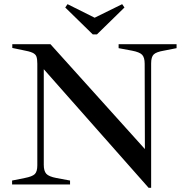

<svg xmlns="http://www.w3.org/2000/svg" viewBox="-20 -885 889 921"><path d="M693 16 190 -553V-94Q190 -65 202 -51.5Q214 -38 251 -31L316 -19V0H38V-19L98 -31Q135 -38 147 -50Q159 -62 159 -92V-579Q159 -601 155 -613Q151 -625 136 -632Q121 -639 87 -645L39 -655V-673H222L675 -170L674 -579Q674 -609 662 -622Q650 -635 613 -642L549 -654V-673H827V-654L766 -642Q730 -636 717.5 -624Q705 -612 705 -581V16ZM425 -720 293 -849 304 -865 434 -800 566 -865 577 -849 445 -720Z"/></svg>

Font: Ibarra Real Nova Medium
Style: Regular
Weight: 500
Designer: Jose Maria Ribagorda & Octavio Pardo
Foundry: Jose Maria Ribagorda
Version: Version 2.000